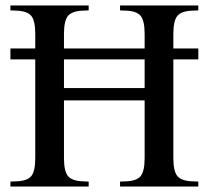

<svg xmlns="http://www.w3.org/2000/svg" viewBox="-20 -682 762 702"><path d="M108.9 -464.8H18.1V-504.9H108.9V-558.1Q108.9 -606 94.5 -623.8Q80.1 -641.6 40 -643.1L18.1 -644V-662.1H304.2V-644L283.2 -643.1Q243.2 -641.6 228.5 -623.8Q213.9 -606 213.9 -558.1V-504.9H508.8V-558.1Q508.8 -606 494.4 -623.8Q480 -641.6 440.9 -643.1L418.9 -644V-662.1H705.1V-644L683.1 -643.1Q643.1 -641.6 628.4 -623.8Q613.8 -606 613.8 -558.1V-504.9H705.1V-464.8H613.8V-104Q613.8 -56.2 628.4 -38.3Q643.1 -20.5 683.1 -19L705.1 -18.1V0H418.9V-18.1L440.9 -19Q480 -20.5 494.4 -38.3Q508.8 -56.2 508.8 -104V-314.9H213.9V-104Q213.9 -56.2 228.5 -38.3Q243.2 -20.5 283.2 -19L304.2 -18.1V0H18.1V-18.1L40 -19Q80.1 -20.5 94.5 -38.3Q108.9 -56.2 108.9 -104ZM213.9 -464.8V-359.9H508.8V-464.8Z"/></svg>

Font: Accordance
Style: Regular
Weight: 400
Version: Version 1.1 (build May 11, 2018) Miklal Software Solutions, 